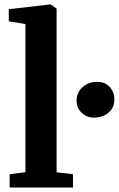

<svg xmlns="http://www.w3.org/2000/svg" viewBox="-20 -839 532 859"><path d="M93.8 -68.7V-731.4L19.3 -743.6V-797.7L204.5 -819.4H206.6L233.2 -800.6V-68.1L306.5 -59.6V0H23.2V-59.6ZM399.6 -312.8Q369.5 -312.8 346 -333.8Q322.6 -354.8 322.6 -388.3Q322.6 -425.8 349.7 -449.3Q376.8 -472.8 413.3 -472.8Q451.5 -472.8 471.7 -449.2Q491.9 -425.7 491.9 -396.1Q491.9 -357 465.5 -334.9Q439.1 -312.8 399.6 -312.8Z"/></svg>

Font: Merriweather 7pt Light
Style: Regular
Weight: 300
Designer: Eben Sorkin
Foundry: Eben Sorkin
Version: Version 2.200;gftools[0.9.31]